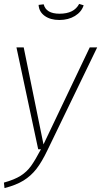

<svg xmlns="http://www.w3.org/2000/svg" viewBox="-28 -762 516 980"><path d="M215 3Q186 64 158 100Q130 136 92 159.5Q54 183 -5 198L-8 170Q46 155 77.5 135Q109 115 130.5 85Q152 55 181 0H167L56 -520H93L194 -25L430 -520H468ZM169 -737 195 -740Q207 -692 276 -692Q350 -692 376 -742L399 -735Q388 -701 354.5 -680.5Q321 -660 275 -660Q229 -660 200 -681Q171 -702 169 -737Z"/></svg>

Font: FiraGO UltraLight
Style: Italic
Weight: 200
Italic angle: -8°
Designer: bBox Type GmbH
Foundry: bBox Type GmbH
Version: Version 1.001